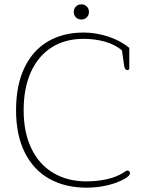

<svg xmlns="http://www.w3.org/2000/svg" viewBox="-20 -855 679 885"><path d="M320 -800Q320 -815 330 -825Q340 -835 355 -835Q370 -835 380 -825Q390 -815 390 -800Q390 -785 380 -775Q370 -765 355 -765Q340 -765 330 -775Q320 -785 320 -800ZM54 -347Q54 -462 92.5 -542.5Q131 -623 201 -664Q271 -705 366 -705Q423 -705 480 -686Q537 -667 576 -634V-541Q576 -532 567 -532Q555 -532 552 -554L542 -623Q510 -650 463.5 -663Q417 -676 366 -676Q280 -676 218 -636.5Q156 -597 122.5 -523Q89 -449 89 -347Q89 -245 124.5 -171Q160 -97 225.5 -58Q291 -19 379 -19Q429 -19 475 -29.5Q521 -40 555 -63Q556 -64 560 -66.5Q564 -69 568 -69Q573 -69 576 -65Q579 -61 579 -56Q579 -45 555 -31Q522 -12 475.5 -1Q429 10 379 10Q281 10 208 -30.5Q135 -71 94.5 -151.5Q54 -232 54 -347Z"/></svg>

Font: Maitree ExtraLight
Style: Regular
Weight: 275
Designer: CadsonDemak Team
Foundry: CadsonDemak
Version: Version 1.003